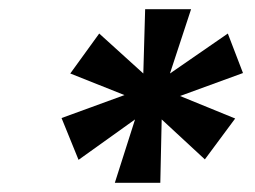

<svg xmlns="http://www.w3.org/2000/svg" viewBox="-20 -758 556 418"><path d="M230 -360 274 -498 151 -410 114 -501 251 -551 133 -598 196 -685 292 -598 296 -738H396L350 -598L476 -685L509 -599L372 -549L492 -500L426 -411L332 -498L329 -360Z"/></svg>

Font: DM Sans 18pt ExtraBold
Style: Italic
Weight: 800
Italic angle: -10°
Designer: Colophon Foundry, Jonny Pinhorn
Foundry: Colophon Foundry
Version: Version 4.004;gftools[0.9.30]